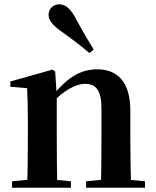

<svg xmlns="http://www.w3.org/2000/svg" viewBox="-20 -875 725 895"><path d="M36 0H310.6V-29.9L204.7 -40.2H141.6L36 -29.9ZM106.2 0H247.6C245.6 -50.2 244.6 -165.6 244.6 -234.8V-428L237.2 -541.7L224.2 -550.4L28.1 -495.2V-470.7L106.2 -463.8C108.9 -415.2 109.9 -376.3 109.9 -310.2V-234.8C109.9 -165.6 108.9 -50.2 106.2 0ZM381.3 0H655.9V-29.9L547.8 -40.2H485.2L381.3 -29.9ZM450 0H591.2C589.2 -50.2 587.5 -162.8 587.5 -234.8V-360.5C587.5 -492.9 526.8 -551.9 434.5 -551.9C361.8 -551.9 297.8 -520.8 222.9 -425.7H207.6L212.5 -383.3C273.4 -454.2 335 -484.2 376.2 -484.2C427 -484.2 453 -454.1 453 -369.8V-234.8C453 -162.8 452 -50.2 450 0ZM416.9 -643.7C392.4 -684.5 366.6 -726 329.8 -795.4C306.1 -837.5 283.9 -854.8 255.1 -854.8C230.6 -854.8 206.4 -836.1 206.4 -805.7C206.4 -779.2 228.5 -754.3 269.4 -725.9C327.1 -685.1 362 -656.9 397 -627.8Z"/></svg>

Font: Source Han Serif CN VF
Style: Regular
Weight: 250
Designer: Ryoko NISHIZUKA 西塚涼子 (kana & ideographs); Frank Grießhammer (Latin, Greek & Cyrillic); Wenlong ZHANG 张文龙 (bopomofo); San
Foundry: Adobe
Version: Version 2.002;hotconv 1.1.0;makeotfexe 2.6.0